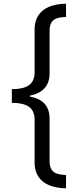

<svg xmlns="http://www.w3.org/2000/svg" viewBox="-20 -852 431 1038"><path d="M44 -370V-296C124 -296 167 -271 167 -206V25C167 125 239 164 337 166V94C282 92 248 80 248 18V-211C248 -279 211 -317 142 -330V-335C211 -349 248 -388 248 -455V-685C248 -746 282 -759 337 -760V-832C239 -830 167 -791 167 -691V-460C167 -395 124 -370 44 -370Z"/></svg>

Font: Noto Sans Gurmukhi UI
Style: Regular
Weight: 400
Designer: Jelle Bosma - Monotype Design Team
Foundry: Monotype Imaging Inc.
Version: Version 2.004